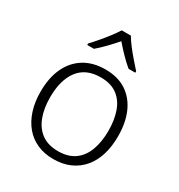

<svg xmlns="http://www.w3.org/2000/svg" viewBox="-182 -888 953 1021"><g transform="rotate(30 295.0 -377.5)"><path d="M533 -267Q533 -204 517.5 -153.5Q502 -103 471.5 -66.5Q441 -30 396.5 -10Q352 10 294 10Q239 10 195 -9.5Q151 -29 120.5 -65.5Q90 -102 73.5 -153Q57 -204 57 -267Q57 -353 86 -414.5Q115 -476 169 -509Q223 -542 298 -542Q375 -542 427 -507.5Q479 -473 506 -411.5Q533 -350 533 -267ZM116 -267Q116 -199 135.5 -147.5Q155 -96 194.5 -67.5Q234 -39 295 -39Q357 -39 396.5 -67.5Q436 -96 455 -147.5Q474 -199 474 -267Q474 -333 456 -384Q438 -435 399 -464Q360 -493 297 -493Q207 -493 161.5 -433Q116 -373 116 -267ZM324 -765Q336 -744 357 -716.5Q378 -689 401.5 -662Q425 -635 443 -615V-606H402Q375 -628 347 -657Q319 -686 295 -714Q271 -686 243.5 -657.5Q216 -629 189 -606H148V-615Q167 -635 190 -662Q213 -689 234 -716.5Q255 -744 268 -765Z"/></g></svg>

Font: Noto Sans Devanagari Light
Style: Regular
Weight: 300
Version: Version 2.003